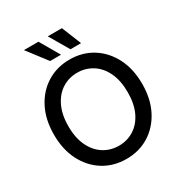

<svg xmlns="http://www.w3.org/2000/svg" viewBox="-215 -1092 1182 1256"><g transform="rotate(-30 376.0 -464.5)"><path d="M376.5 11.2Q280.3 11.2 204.8 -35.6Q129.4 -82.5 86.2 -166.7Q43 -251 43 -363.3Q43 -476.6 86.2 -560.8Q129.4 -645 204.8 -691.9Q280.3 -738.8 376.5 -738.8Q472.7 -738.8 547.9 -691.9Q623 -645 666.3 -560.8Q709.5 -476.6 709.5 -363.3Q709.5 -251 666.3 -166.7Q623 -82.5 547.9 -35.6Q472.7 11.2 376.5 11.2ZM376.5 -88.4Q439 -88.4 489.7 -120.1Q540.5 -151.9 570.3 -213.4Q600.1 -274.9 600.1 -363.3Q600.1 -452.1 570.3 -513.9Q540.5 -575.7 489.7 -607.4Q439 -639.2 376.5 -639.2Q314 -639.2 263.2 -607.4Q212.4 -575.7 182.4 -513.9Q152.3 -452.1 152.3 -363.3Q152.3 -274.9 182.4 -213.4Q212.4 -151.9 263.2 -120.1Q314 -88.4 376.5 -88.4ZM416 -793.9 329.6 -941.4H436.5L496.1 -793.9ZM262.2 -793.9 149.4 -941.4H259.3L344.7 -793.9Z"/></g></svg>

Font: Inter 28pt Medium
Style: Regular
Weight: 500
Designer: Rasmus Andersson
Foundry: rsms
Version: Version 4.001;git-66647c0bb